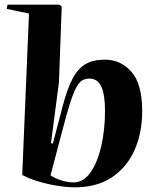

<svg xmlns="http://www.w3.org/2000/svg" viewBox="-20 -787 666 821"><path d="M300 14Q268 14 226.5 7.5Q185 1 144.5 -11Q104 -23 75 -39L104 -729L9 -749L12 -767H234L244 -759L232 -435L198 -175L206 -173L248 -333Q267 -406 290 -450Q313 -494 346 -513Q379 -532 428 -532Q496 -532 542 -480Q588 -428 588 -312Q588 -218 555 -144.5Q522 -71 458 -28.5Q394 14 300 14ZM362 -451Q344 -451 330.5 -442.5Q317 -434 304.5 -410Q292 -386 278 -341Q264 -296 245 -223L196 -37Q214 -25 241 -16Q268 -7 295 -7Q336 -7 366 -48.5Q396 -90 412.5 -160Q429 -230 429 -314Q429 -381 413.5 -416Q398 -451 362 -451Z"/></svg>

Font: Literata 72pt
Style: Bold Italic
Weight: 700
Italic angle: -2°
Designer: Latin by Veronika Burian and Jose Scaglione. Greek by Irene Vlachou. Cyrillic by Vera Evstafieva
Foundry: TypeTogether
Version: Version 3.002